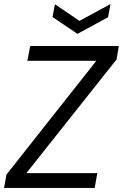

<svg xmlns="http://www.w3.org/2000/svg" viewBox="-28 -927 606 947"><path d="M-8 0 4 -66 447 -627H107L121 -700H558L547 -634L102 -73H452L439 0ZM517 -907 505 -842 354 -760 231 -843 243 -906 364 -824Z"/></svg>

Font: DM Sans 28pt
Style: Italic
Weight: 400
Italic angle: -10°
Version: Version 4.004;gftools[0.9.30]